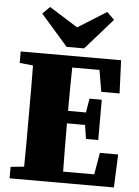

<svg xmlns="http://www.w3.org/2000/svg" viewBox="-59 -938 710 983"><g transform="rotate(5 295.5 -446.0)"><path d="M28 -593V-652H544L551 -482H457L438 -593H298Q297 -538 296.5 -482Q296 -426 296 -370H388L400 -442H463V-235H400L389 -306H296Q296 -240 296.5 -179Q297 -118 298 -58H458L477 -170H571L564 0H28V-59L97 -66Q98 -126 98 -187.5Q98 -249 98 -310V-342Q98 -403 98 -464Q98 -525 97 -586ZM158 -892 305 -800 452 -892 490 -855 350 -696H260L121 -855Z"/></g></svg>

Font: Source Serif Pro Black
Style: Regular
Weight: 900
Designer: Frank Grießhammer
Foundry: Adobe Systems Incorporated
Version: Version 3.001;hotconv 1.0.111;makeotfexe 2.5.65597